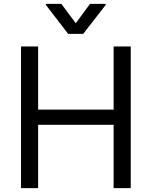

<svg xmlns="http://www.w3.org/2000/svg" viewBox="-20 -966 779 986"><path d="M87.9 0V-727.5H175.8V-403.3H563.5V-727.5H651.4V0H563.5V-325.2H175.8V0ZM294.9 -946.3 369.1 -846.7 442.4 -946.3H522.5V-940.4L407.2 -792H330.1L215.8 -940.4V-946.3Z"/></svg>

Font: GitLab Sans
Style: Regular
Weight: 400
Designer: Rasmus Andersson
Foundry: Modifications by GitLab B.V., manufactured by rsms
Version: Version 4.000;git-c8fb6b7